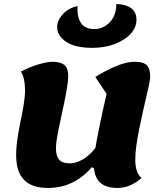

<svg xmlns="http://www.w3.org/2000/svg" viewBox="-20 -906 804 951"><path d="M218 25Q138 25 99 -15Q60 -55 60 -137Q60 -176 66.5 -219.5Q73 -263 82 -306Q91 -349 97.5 -388.5Q104 -428 104 -460Q104 -489 98.5 -513.5Q93 -538 83 -551Q124 -573 168.5 -586.5Q213 -600 240 -600Q281 -600 299.5 -583.5Q318 -567 318 -529Q318 -508 312 -471.5Q306 -435 297 -392Q288 -349 278.5 -305.5Q269 -262 263 -227Q257 -192 257 -172Q257 -133 273 -115Q289 -97 324 -97Q366 -97 408 -128.5Q450 -160 475 -210L490 -51L435 -78Q409 -47 375.5 -23.5Q342 0 302.5 12.5Q263 25 218 25ZM562 25Q501 25 472.5 -5Q444 -35 444 -99Q444 -121 451.5 -167Q459 -213 473 -282Q487 -351 508 -441L452 -525Q498 -553 533 -569Q568 -585 596 -592.5Q624 -600 649 -600Q690 -600 707 -583Q724 -566 724 -526Q724 -514 718.5 -487.5Q713 -461 704.5 -425.5Q696 -390 687 -349.5Q678 -309 669.5 -267Q661 -225 655.5 -186Q650 -147 650 -115Q650 -50 681 -24Q624 25 562 25ZM437 -669Q352 -669 307.5 -699Q263 -729 263 -772Q263 -804 290.5 -835Q318 -866 364 -876Q361 -822 381 -792Q401 -762 448 -762Q491 -762 523.5 -795.5Q556 -829 556 -886Q603 -885 629.5 -865.5Q656 -846 656 -808Q656 -770 627 -738.5Q598 -707 548.5 -688Q499 -669 437 -669Z"/></svg>

Font: Lemonada
Style: Regular
Weight: 400
Designer: Mohamed Gaber (Arabic), Eduardo Tunni (Latin)
Foundry: Kief Type Foundry
Version: Version 4.005